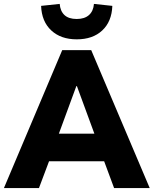

<svg xmlns="http://www.w3.org/2000/svg" viewBox="-33 -961 785 981"><path d="M-13 0 285 -705H433L732 0H550L478 -194L544 -137H172L239 -194L166 0ZM357 -521 252 -235 230 -278H486L465 -235L360 -521ZM359 -760Q278 -760 229 -805.5Q180 -851 177 -931L272 -941Q275 -904 296.5 -884Q318 -864 359 -864Q399 -864 421.5 -884Q444 -904 447 -941L541 -931Q538 -851 489.5 -805.5Q441 -760 359 -760Z"/></svg>

Font: Nunito Sans 10pt SemiCondensed Black
Style: Regular
Weight: 900
Width: 4
Designer: Vernon Adams
Foundry: Vernon Adams
Version: Version 3.101;gftools[0.9.27]